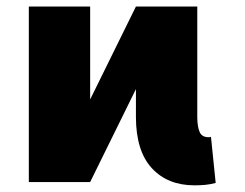

<svg xmlns="http://www.w3.org/2000/svg" viewBox="-20 -548 737 578"><path d="M573.9 -528.4V-194.6Q574.2 -165.8 581.1 -150.4Q588.1 -134.9 608 -134.9Q614 -134.9 615.1 -136.4L629.3 2.8Q612.6 7.1 597.7 8.5Q582.7 9.9 565.3 9.9Q484.7 9.9 437.1 -41.7Q389.6 -93.4 389.2 -194.6V-279.8L251.4 0H66.8V-528.4H251.4V-248.6L389.2 -528.4Z"/></svg>

Font: Inter UI Black
Style: Regular
Weight: 900
Designer: Rasmus Andersson
Foundry: rsms
Version: 3.2;8d6f07862